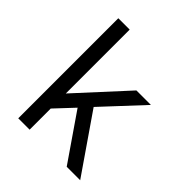

<svg xmlns="http://www.w3.org/2000/svg" viewBox="-202 -872 1004 1004"><g transform="rotate(45 300.0 -370.0)"><path d="M95 0H179V-156.2L275.2 -258.8L453.4 0H553L331.8 -320.8L536 -540H428.8L179 -267.6V-740H95Z"/></g></svg>

Font: CommitMonoV142 ExtLt
Style: Regular
Weight: 200
Monospace: yes
Designer: Eigil Nikolajsen
Foundry: Eigil Nikolajsen
Version: Version 1.142